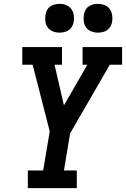

<svg xmlns="http://www.w3.org/2000/svg" viewBox="-20 -980 656 1000"><path d="M125 0V-92H205L239 -296L150 -643H96V-735H303V-643H264L313 -431L435 -643H410V-735H616V-643H552L345 -285L313 -92H380V0ZM490 -810Q472 -810 455.5 -816.5Q439 -823 429 -836.5Q419 -850 416.5 -867.5Q414 -885 417 -903Q419 -916 425 -927.5Q431 -939 442 -946.5Q453 -954 465.5 -957Q478 -960 490 -960Q508 -960 524.5 -953.5Q541 -947 551 -933.5Q561 -920 564 -902.5Q567 -885 564 -867Q562 -854 555.5 -842.5Q549 -831 538.5 -823.5Q528 -816 515.5 -813Q503 -810 490 -810ZM290 -810Q272 -810 255.5 -816.5Q239 -823 229 -836.5Q219 -850 216.5 -867.5Q214 -885 217 -903Q219 -916 225 -927.5Q231 -939 242 -946.5Q253 -954 265.5 -957Q278 -960 290 -960Q308 -960 324.5 -953.5Q341 -947 351 -933.5Q361 -920 364 -902.5Q367 -885 364 -867Q362 -854 355.5 -842.5Q349 -831 338.5 -823.5Q328 -816 315.5 -813Q303 -810 290 -810Z"/></svg>

Font: Iosevka Slab Semibold Extended
Style: Italic
Weight: 600
Width: 7
Italic angle: -9°
Monospace: yes
Designer: Belleve Invis
Foundry: Belleve Invis
Version: Version 11.1.0; ttfautohint (v1.8.3)